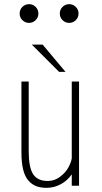

<svg xmlns="http://www.w3.org/2000/svg" viewBox="-20 -893 490 923"><path d="M151.2 -796Q138 -783 119.5 -783Q101 -783 87.8 -796Q74.5 -809 74.5 -828Q74.5 -847 87.8 -860Q101 -873 119.5 -873Q138 -873 151.2 -860Q164.5 -847 164.5 -828Q164.5 -809 151.2 -796ZM344.2 -796Q331 -783 312.5 -783Q294 -783 280.8 -796Q267.5 -809 267.5 -828Q267.5 -847 280.8 -860Q294 -873 312.5 -873Q331 -873 344.2 -860Q357.5 -847 357.5 -828Q357.5 -809 344.2 -796ZM295 -547.5H264L133 -678.5H185ZM204 10Q175 10 153.8 1.8Q132.5 -6.5 116 -25.5Q99.5 -44.5 91.2 -78.2Q83 -112 83 -161V-501H118V-166Q118 -89 139 -56Q160 -23 210 -23Q241.5 -23 267.8 -42.5Q294 -62 307.5 -85.8Q321 -109.5 325 -131.5V-501H360V0H325V-55Q304 -24.5 271.8 -7.2Q239.5 10 204 10Z"/></svg>

Font: League Mono Condensed Thin
Style: Regular
Weight: 100
Width: 1
Designer: Tyler Finck
Foundry: The League of Moveable Type / Tyler Finck
Version: Version 2.210